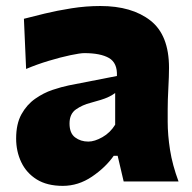

<svg xmlns="http://www.w3.org/2000/svg" viewBox="-20 -604 639 639"><path d="M189 14.6Q136.7 14.6 102.3 -6.8Q67.9 -28.3 50.8 -64.2Q33.7 -100.1 33.7 -143.1Q33.7 -191.9 51.5 -223.9Q69.3 -255.9 97.2 -275.4Q125 -294.9 155 -304.9Q185.1 -314.9 209 -319.8L369.1 -351.1Q371.1 -394.5 342.8 -410.9Q314.5 -427.2 260.7 -427.2Q247.1 -427.2 214.6 -420.4Q182.1 -413.6 142.3 -401.6Q102.5 -389.6 66.9 -374.5L59.6 -541.5Q87.4 -548.8 128.7 -558.8Q169.9 -568.8 218 -576.4Q266.1 -584 314 -584Q418.9 -584 480.7 -535.6Q542.5 -487.3 542.5 -378.4Q542.5 -350.6 540.3 -310.8Q538.1 -271 538.1 -240.2V-198.7Q538.1 -154.8 545.9 -105Q553.7 -55.2 574.2 0H391.6L371.6 -85.4H358.4Q331.5 -46.9 286.1 -16.1Q240.7 14.6 189 14.6ZM273.9 -132.8Q294.9 -132.8 320.8 -147.5Q346.7 -162.1 363.3 -189V-294.4Q354 -287.1 337.9 -279.8Q321.8 -272.5 281.2 -261.7Q254.4 -254.9 232.9 -240Q211.4 -225.1 211.4 -192.9Q211.4 -160.6 230 -146.7Q248.5 -132.8 273.9 -132.8Z"/></svg>

Font: Pinar DS1 ExtraBold
Style: Regular
Weight: 800
Designer: Amin Abedi
Version: Version 3.000